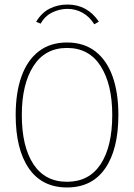

<svg xmlns="http://www.w3.org/2000/svg" viewBox="-20 -814 590 845"><path d="M275 11Q165 11 107 -73Q49 -157 49 -308Q49 -406 74.5 -477.5Q100 -549 150.5 -588Q201 -627 275 -627Q349 -627 399.5 -588Q450 -549 475.5 -477.5Q501 -406 501 -308Q501 -157 443 -73Q385 11 275 11ZM275 -14Q372 -14 423 -91.5Q474 -169 474 -308Q474 -443 423 -523Q372 -603 275 -603Q178 -603 127 -523Q76 -443 76 -308Q76 -169 127 -91.5Q178 -14 275 -14ZM159 -710 139 -718Q163 -758 198.5 -776Q234 -794 277 -794Q364 -794 415 -719L395 -707Q374 -741 343 -758Q312 -775 277 -775Q243 -775 210.5 -759.5Q178 -744 159 -710Z"/></svg>

Font: Inconsolata SemiExpanded ExtraLight
Style: Regular
Weight: 200
Width: 6
Monospace: yes
Designer: Raph Levien, Cyreal, Brenton Simpson
Foundry: Raph Levien, Cyreal, Google
Version: Version 3.001; ttfautohint (v1.8.2.53-6de2)